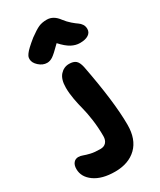

<svg xmlns="http://www.w3.org/2000/svg" viewBox="-410 -840 1025 1227"><g transform="rotate(-30 102.5 -226.0)"><path d="M26.9 -515.1Q-4.9 -515.1 -32.5 -540Q-60.1 -564.9 -60.1 -591.8Q-60.1 -601.6 -57.9 -608.6Q-55.7 -615.7 -47.1 -627.9Q-38.6 -640.1 -19.8 -657.7Q-1 -675.3 29.8 -700.2Q75.2 -733.4 100.3 -744.6Q125.5 -755.9 161.1 -755.9Q210 -755.9 246.1 -706.1Q265.1 -681.2 287.8 -661.6Q310.5 -642.1 324.2 -633.1Q337.9 -624 347.4 -609.6Q356.9 -595.2 356.9 -575.2Q356.9 -549.3 334.7 -534.7Q312.5 -520 272 -520Q240.2 -520 209.2 -536.6Q178.2 -553.2 141.1 -594.2Q89.4 -542 68.6 -528.6Q47.9 -515.1 26.9 -515.1ZM55.2 304.2Q-40.5 304.2 -96.2 264.6Q-151.9 225.1 -151.9 166Q-151.9 137.2 -138.4 121.1Q-125 105 -103 105Q-87.9 105 -70.8 111.6Q-53.7 118.2 -25.1 125Q3.4 131.8 45.9 131.8Q73.2 131.8 88.1 115Q103 98.1 103 69.8Q103 5.9 94.7 -53.2Q86.4 -112.3 76.4 -149.2Q66.4 -186 58.1 -231.7Q49.8 -277.3 49.8 -317.9Q49.8 -379.4 76.9 -409.7Q104 -439.9 143.1 -439.9Q174.8 -439.9 191.7 -426Q208.5 -412.1 216.8 -375Q272.9 -84.5 272.9 84Q272.9 190.4 214.4 247.3Q155.8 304.2 55.2 304.2Z"/></g></svg>

Font: Shantell Sans Irregular Bouncy
Style: Regular
Weight: 800
Designer: Stephen Nixon, Anya Danilova, Shantell Martin
Foundry: Arrow Type
Version: Version 1.006;[9816181b4]